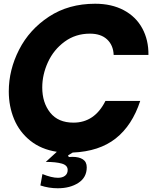

<svg xmlns="http://www.w3.org/2000/svg" viewBox="-20 -799 824 1027"><path d="M206 -331Q206 -250 248.5 -196.5Q291 -143 373 -143Q486 -143 544 -259H730Q687 -128 599 -58.5Q511 11 369 17L344 32L348 41Q355 40 367 40Q403 40 423.5 53.5Q444 67 444 96Q444 150 399.5 179Q355 208 289 208Q241 208 196 193L207 132Q256 152 290 152Q314 152 328 141Q342 130 342 110Q342 85 310.5 76Q279 67 225 67L284 13Q200 0 142 -46.5Q84 -93 55.5 -161.5Q27 -230 27 -310Q27 -425 82 -533Q137 -641 242 -710Q347 -779 489 -779Q577 -779 642 -744.5Q707 -710 741 -647.5Q775 -585 774 -505H588Q586 -557 553 -588Q520 -619 461 -619Q384 -619 325.5 -576Q267 -533 236.5 -466.5Q206 -400 206 -331Z"/></svg>

Font: Open Sauce Sans Black Italic
Style: Regular
Weight: 900
Italic angle: -10°
Designer: Alfredo Marco Pradil
Foundry: Creative Sauce Fz LLC
Version: Version 1.477